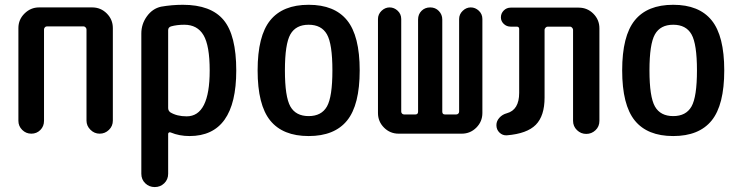

<svg xmlns="http://www.w3.org/2000/svg" viewBox="-20 -550 3040 790"><path d="M55.7 -52.7V-434.6Q55.7 -469.7 81.1 -494.6Q106.4 -519.5 140.6 -519.5H359.4Q394.5 -519.5 419.4 -494.6Q444.3 -469.7 444.3 -434.6V-53.7Q444.3 -31.2 428.2 -15.6Q412.1 0 390.1 0Q368.2 0 352.1 -16.1Q335.9 -32.2 335.9 -53.7V-428.7Q335.9 -433.6 332 -437.5Q328.1 -441.4 324.2 -441.4H172.9Q168 -441.4 164.6 -437.5Q161.1 -433.6 161.1 -428.7V-52.7Q161.1 -30.3 146 -15.1Q130.9 0 108.9 0Q86.9 0 71.3 -15.6Q55.7 -31.2 55.7 -52.7Z M671.9 -425.8V-105.5Q671.9 -94.7 680.7 -87.9Q708 -71.3 748 -71.3Q842.8 -71.3 842.8 -259.8Q842.8 -362.3 817.4 -405.3Q792 -448.2 738.3 -448.2Q708 -448.2 683.6 -441.4Q671.9 -437.5 671.9 -425.8ZM561.5 165V-412.1Q561.5 -451.2 584.5 -482.9Q607.4 -514.6 642.6 -522.5Q687.5 -530.3 732.4 -530.3Q847.7 -530.3 899.9 -467.8Q952.1 -405.3 952.1 -259.8Q952.1 9.8 759.8 9.8Q717.8 9.8 682.6 -4.9Q678.7 -6.8 675.3 -4.9Q671.9 -2.9 671.9 1V165Q671.9 188.5 655.8 204.1Q639.6 219.7 616.7 219.7Q593.8 219.7 577.6 204.1Q561.5 188.5 561.5 165Z M1325.2 -408.7Q1302.7 -448.2 1250 -448.2Q1197.3 -448.2 1174.8 -408.7Q1152.3 -369.1 1152.3 -260.3Q1152.3 -151.4 1174.8 -111.8Q1197.3 -72.3 1250 -72.3Q1302.7 -72.3 1325.2 -111.8Q1347.7 -151.4 1347.7 -260.3Q1347.7 -369.1 1325.2 -408.7ZM1408.2 -54.2Q1356.4 9.8 1250 9.8Q1143.6 9.8 1091.8 -54.2Q1040 -118.2 1040 -260.3Q1040 -402.3 1091.8 -466.3Q1143.6 -530.3 1250 -530.3Q1356.4 -530.3 1408.2 -466.3Q1460 -402.3 1460 -260.3Q1460 -118.2 1408.2 -54.2Z M1620.1 0Q1585 0 1560.1 -24.9Q1535.2 -49.8 1535.2 -85V-471.7Q1535.2 -491.2 1549.8 -505.4Q1564.5 -519.5 1583 -519.5Q1601.6 -519.5 1616.2 -505.9Q1630.9 -492.2 1630.9 -471.7V-90.8Q1630.9 -85.9 1634.3 -82.5Q1637.7 -79.1 1642.6 -79.1H1689.5Q1700.2 -79.1 1700.2 -90.8V-469.7Q1700.2 -491.2 1714.4 -505.4Q1728.5 -519.5 1750 -519.5Q1771.5 -519.5 1785.6 -504.9Q1799.8 -490.2 1799.8 -469.7V-90.8Q1799.8 -79.1 1810.5 -79.1H1857.4Q1862.3 -79.1 1865.7 -82.5Q1869.1 -85.9 1869.1 -90.8V-471.7Q1869.1 -491.2 1883.8 -505.4Q1898.4 -519.5 1917 -519.5Q1935.5 -519.5 1950.2 -505.9Q1964.8 -492.2 1964.8 -471.7V-85Q1964.8 -49.8 1939.9 -24.9Q1915 0 1879.9 0Z M2065.4 6.8Q2047.9 7.8 2035.2 -4.4Q2022.5 -16.6 2022.5 -35.2Q2022.5 -51.8 2034.7 -65.4Q2046.9 -79.1 2065.4 -84Q2116.2 -97.7 2116.2 -168V-430.7Q2116.2 -439.5 2107.4 -440.4H2081.1Q2064.5 -440.4 2052.7 -451.7Q2041 -462.9 2041 -478.5Q2041 -495.1 2052.7 -506.8Q2064.5 -518.6 2081.1 -518.6H2361.3Q2396.5 -518.6 2421.4 -493.7Q2446.3 -468.8 2446.3 -433.6V-52.7Q2446.3 -29.3 2430.2 -14.2Q2414.1 1 2392.1 1Q2370.1 1 2354 -14.6Q2337.9 -30.3 2337.9 -52.7V-427.7Q2337.9 -431.6 2334 -436Q2330.1 -440.4 2326.2 -440.4H2233.4Q2228.5 -440.4 2224.6 -436Q2220.7 -431.6 2220.7 -427.7V-148.4Q2220.7 -73.2 2184.6 -36.6Q2148.4 0 2065.4 6.8Z M2825.2 -408.7Q2802.7 -448.2 2750 -448.2Q2697.3 -448.2 2674.8 -408.7Q2652.3 -369.1 2652.3 -260.3Q2652.3 -151.4 2674.8 -111.8Q2697.3 -72.3 2750 -72.3Q2802.7 -72.3 2825.2 -111.8Q2847.7 -151.4 2847.7 -260.3Q2847.7 -369.1 2825.2 -408.7ZM2908.2 -54.2Q2856.4 9.8 2750 9.8Q2643.6 9.8 2591.8 -54.2Q2540 -118.2 2540 -260.3Q2540 -402.3 2591.8 -466.3Q2643.6 -530.3 2750 -530.3Q2856.4 -530.3 2908.2 -466.3Q2960 -402.3 2960 -260.3Q2960 -118.2 2908.2 -54.2Z"/></svg>

Font: Rounded-X Mgen+ 1mn medium
Style: Regular
Weight: 500
Designer: [Source Han Sans]
Ryoko NISHIZUKA  (kana & ideographs); Paul D. Hunt (Latin, Greek & Cyrillic); Wenlong ZHANG  (bopomofo
Version: Version 1.059.20150602